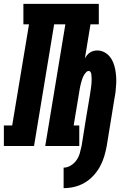

<svg xmlns="http://www.w3.org/2000/svg" viewBox="-55 -755 675 993"><path d="M274 218V112Q293 112 311 101Q329 90 340.5 73.5Q352 57 357.5 38Q363 19 367 0Q377 -66 388 -131.5Q399 -197 410 -263Q411 -270 412 -276.5Q413 -283 414 -290Q415 -297 416 -303.5Q417 -310 417.5 -317Q418 -324 418.5 -330.5Q419 -337 419 -343.5Q419 -350 418.5 -356.5Q418 -363 417.5 -369.5Q417 -376 413.5 -382Q410 -388 403 -388Q397 -388 391.5 -382.5Q386 -377 382 -371Q378 -365 375 -358.5Q372 -352 370 -345.5Q368 -339 366 -332.5Q364 -326 362.5 -319.5Q361 -313 359.5 -306.5Q358 -300 357 -293L326 -106H355V0H179L283 -629H225L121 0H-35V-106H8L95 -629H66V-735H456V-629H413L384 -453Q389 -462 395.5 -470Q402 -478 410.5 -483.5Q419 -489 429 -491.5Q439 -494 448 -494Q467 -494 483.5 -485.5Q500 -477 511.5 -463.5Q523 -450 530 -433Q537 -416 540.5 -398Q544 -380 545.5 -361Q547 -342 546 -322.5Q545 -303 543 -284Q541 -265 537 -246L497 0Q492 27 484 54Q476 81 462 106.5Q448 132 427.5 154Q407 176 382 190.5Q357 205 329.5 211.5Q302 218 274 218Z"/></svg>

Font: Iosevka Slab Heavy Extended
Style: Italic
Weight: 900
Width: 7
Italic angle: -9°
Monospace: yes
Designer: Belleve Invis
Foundry: Belleve Invis
Version: Version 11.1.0; ttfautohint (v1.8.3)